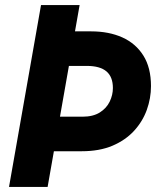

<svg xmlns="http://www.w3.org/2000/svg" viewBox="-20 -736 640 756"><path d="M135.5 -140.5 160 -276.5H304.5Q346.5 -276.5 373 -293.2Q399.5 -310 412 -336Q424.5 -362 424.5 -389.5Q424.5 -433.5 399 -455Q373.5 -476.5 321.5 -476.5H188L212.5 -612.5H339Q408.5 -612.5 461.5 -588.8Q514.5 -565 544.5 -517.2Q574.5 -469.5 574.5 -397Q574.5 -349 558 -303.2Q541.5 -257.5 507.8 -220.8Q474 -184 422.8 -162.2Q371.5 -140.5 302 -140.5ZM15.5 0 141.5 -716H293.5L167.5 0Z"/></svg>

Font: Google Sans Code
Style: Italic
Weight: 400
Italic angle: -10°
Monospace: yes
Designer: Google Sans Code Authors
Foundry: Google LLC
Version: Version 6.000